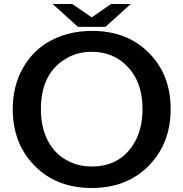

<svg xmlns="http://www.w3.org/2000/svg" viewBox="-20 -899 920 963"><path d="M371.1 -764.2 244.1 -878.9H342.8L439.9 -812L537.1 -878.9H635.7L508.8 -764.2ZM441.9 -744.1Q623.5 -744.1 734.4 -626Q835.9 -518.1 835.9 -352.1Q835.9 -191.4 740.7 -83.5Q628.9 43.9 439.9 43.9Q258.8 43.9 147.9 -73.7Q43.9 -183.6 43.9 -352.1Q43.9 -473.6 100.6 -567.4Q175.3 -690.4 321.3 -729Q377.4 -744.1 441.9 -744.1ZM438.5 -639.2Q363.3 -639.2 302.7 -600.1Q185.1 -524.4 185.1 -351.6Q185.1 -259.3 220.7 -191.9Q255.9 -125 321.3 -91.8Q375 -64 439.9 -64Q577.6 -64 647.5 -172.4Q694.8 -245.6 694.8 -351.6Q694.8 -486.3 620.1 -564.5Q549.3 -639.2 438.5 -639.2Z"/></svg>

Font: BIZ UDPGothic
Style: Bold
Weight: 700
Designer: TypeBank Co., Ltd.
Foundry: Morisawa Inc.
Version: Version 1.051